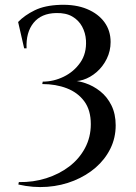

<svg xmlns="http://www.w3.org/2000/svg" viewBox="-20 -732 563 795"><path d="M230 -712Q294 -714 340.5 -694.5Q387 -675 412.5 -640Q438 -605 438 -558Q438 -521 422 -488.5Q406 -456 380 -433.5Q354 -411 324 -401.5Q294 -392 267 -399Q299 -399 332.5 -388Q366 -377 395 -354Q424 -331 441.5 -295.5Q459 -260 459 -213Q459 -161 437 -116.5Q415 -72 376.5 -38.5Q338 -5 286.5 16Q235 37 176 41.5Q117 46 56 32L58 22Q118 23 171.5 6Q225 -11 266.5 -42.5Q308 -74 332 -119Q356 -164 356 -218Q356 -276 329 -312.5Q302 -349 256.5 -366.5Q211 -384 155 -384L157 -394Q202 -394 244 -414.5Q286 -435 312.5 -473Q339 -511 336 -565Q334 -596 320 -622Q306 -648 279.5 -663.5Q253 -679 213 -678Q151 -677 119 -637.5Q87 -598 90 -532H80L55 -641Q82 -669 124 -689.5Q166 -710 230 -712Z"/></svg>

Font: Cinzel Medium
Style: Regular
Weight: 500
Designer: Natanael Gama
Version: Version 2.000